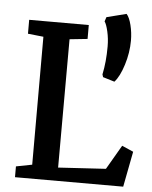

<svg xmlns="http://www.w3.org/2000/svg" viewBox="-57 -874 728 921"><g transform="rotate(5 307.5 -413.5)"><path d="M50 0ZM127 -67V-683L52 -691V-758H339V-691L253 -682L252 -64L481 -78L549 -195L604 -171L571 0H50V-52ZM425 -528Q438 -589 438 -663Q438 -701 430 -735.5Q422 -770 413 -782L420 -803L515 -827Q529 -812 538 -775.5Q547 -739 547 -701Q547 -643 528.5 -584Q510 -525 485 -498L429 -515Z"/></g></svg>

Font: Martel
Style: Bold
Weight: 700
Designer: Dan Reynolds
Foundry: Dan Reynolds
Version: Version 1.001; ttfautohint (v1.1) -l 5 -r 5 -G 72 -x 0 -D la